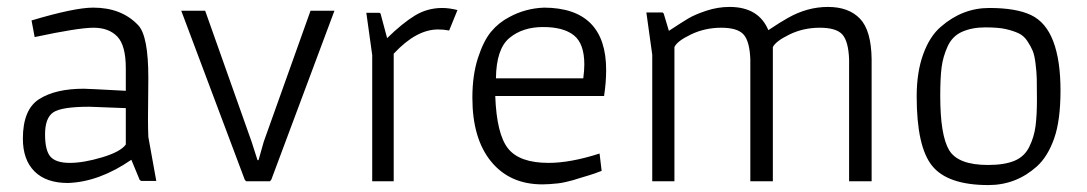

<svg xmlns="http://www.w3.org/2000/svg" viewBox="-20 -523 3136 554"><path d="M408 -299 407 -180Q407 -152 408 -128L430 -6L431 -1H387L383 -4L359 -62Q266 2 176 5Q113 5 79.5 -28.5Q46 -62 46 -123Q46 -207 93 -237Q140 -267 222 -267Q232 -267 343 -261V-326Q343 -392 318.5 -417.5Q294 -443 250 -443Q206 -443 80 -416L71 -464Q195 -501 249 -501Q331 -501 379 -450Q408 -419 408 -299ZM343 -211 238 -215Q158 -215 134 -199Q110 -183 110 -135.5Q110 -88 126 -70.5Q142 -53 181.5 -53Q221 -53 274.5 -69Q328 -85 343 -106Z M503 -492H572L706 -114L723 -61H726L741 -114L876 -492H945L763 -5L759 0H690L686 -5Z M1256 -500Q1276 -500 1300 -494L1276 -435Q1260 -438 1244 -438Q1181 -438 1116 -368V0H1054V-364L1037 -486H1075L1078 -484L1097 -413Q1141 -456 1177 -478Q1213 -500 1256 -500Z M1729 -321Q1729 -285 1723 -246H1409Q1413 -136 1446 -94.5Q1479 -53 1563 -53Q1626 -53 1710 -80L1716 -30Q1693 -21 1680.5 -17.5Q1668 -14 1654 -9.5Q1640 -5 1633 -3Q1626 -1 1613 2Q1600 5 1591 6Q1564 9 1545 9Q1451 9 1397 -57Q1343 -123 1343 -241Q1343 -306 1359 -355.5Q1375 -405 1397 -431.5Q1419 -458 1450 -474Q1496 -499 1550 -501Q1729 -500 1729 -321ZM1666 -337Q1666 -397 1636 -421Q1606 -445 1547 -445Q1488 -445 1450 -413.5Q1412 -382 1411 -297H1663Q1666 -320 1666 -337Z M2210 0H2145V-352Q2143 -404 2125.5 -423.5Q2108 -443 2061 -443Q2014 -443 1973.5 -423.5Q1933 -404 1926 -387V0H1862V-365L1845 -487H1892L1895 -484L1910 -434Q1948 -459 1966.5 -470Q1985 -481 2018 -492Q2051 -503 2085 -503Q2169 -503 2197 -436Q2233 -460 2253 -471Q2309 -503 2369 -503Q2429 -503 2461.5 -469Q2494 -435 2495 -352V0H2430V-352Q2428 -404 2410.5 -423.5Q2393 -443 2345.5 -443Q2298 -443 2258 -423.5Q2218 -404 2210 -387Z M2693 -246Q2693 -133 2718.5 -90Q2744 -47 2831 -47Q2878 -47 2907 -59Q2936 -71 2950 -99.5Q2964 -128 2968 -159.5Q2972 -191 2972 -234.5Q2972 -278 2971.5 -296.5Q2971 -315 2968 -339.5Q2965 -364 2959.5 -377Q2954 -390 2944 -405Q2934 -420 2919 -427Q2904 -434 2882.5 -439Q2861 -444 2823 -444Q2785 -444 2756.5 -431.5Q2728 -419 2714.5 -389.5Q2701 -360 2697 -329.5Q2693 -299 2693 -246ZM2972 -43Q2912 11 2832 11Q2715 11 2670 -44Q2625 -99 2625 -245Q2625 -315 2644 -367Q2663 -419 2695 -446Q2757 -500 2834.5 -500Q2912 -500 2955 -479.5Q2998 -459 3019 -404Q3040 -349 3040 -262Q3040 -175 3021.5 -123Q3003 -71 2972 -43Z"/></svg>

Font: Gafata
Style: Regular
Weight: 400
Designer: Lautaro Hourcade
Foundry: Lautaro Hourcade
Version: Version 4.002; ttfautohint (v0.94.20-1c74) -l 7 -r 28 -G 0 -